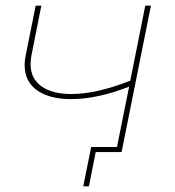

<svg xmlns="http://www.w3.org/2000/svg" viewBox="-20 -537 617 678"><path d="M413 -18 409 0H318L294 121H274L302 -18H393L436 -231Q323 -187 231 -187Q155 -187 111 -218Q67 -249 67 -308Q67 -326 71 -343L106 -517H126L91 -341Q88 -325 88 -310Q88 -260 126 -232.5Q164 -205 232 -205Q320 -205 440 -252L493 -517H513Z"/></svg>

Font: Montserrat Alternates Thin
Style: Italic
Weight: 250
Italic angle: -11.3°
Designer: Julieta Ulanovsky
Foundry: Julieta Ulanovsky
Version: Version 7.200